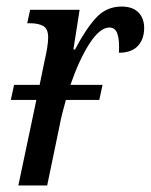

<svg xmlns="http://www.w3.org/2000/svg" viewBox="-20 -566 460 586"><path d="M420 -481Q420 -446 400.5 -425.5Q381 -405 343 -405Q345 -443 338.5 -462.5Q332 -482 314 -482Q285 -482 253.5 -433.5Q222 -385 195 -307H293L283 -261H181Q168 -215 162 -183L124 0H36L91 -261H13L23 -307H101L116 -380Q127 -427 127 -452Q127 -478 112 -486.5Q97 -495 73 -495H63L72 -536H223L204 -415H209Q242 -478 273.5 -512Q305 -546 351 -546Q385 -546 402.5 -528Q420 -510 420 -481Z"/></svg>

Font: Noto Serif Cond
Style: Italic
Weight: 400
Width: 3
Italic angle: -12°
Designer: Monotype Design Team
Foundry: Monotype Imaging Inc.
Version: Version 1.001